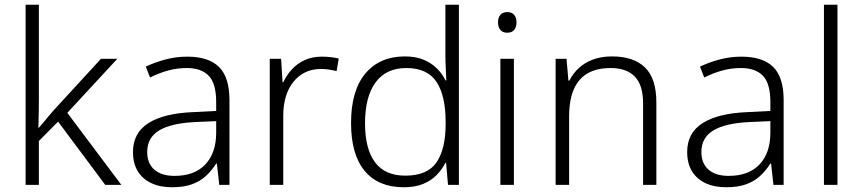

<svg xmlns="http://www.w3.org/2000/svg" viewBox="-20 -780 3641 810"><path d="M144 -374Q144 -342 143.5 -307.5Q143 -273 142 -240H143Q152 -250 162.5 -262.5Q173 -275 183.5 -288Q194 -301 204 -312L406 -532H475L264 -304L492 0H424L225 -267L144 -185V0H88V-760H144Z M770 -541Q860 -541 904 -497.5Q948 -454 948 -358V0H905L895 -90H892Q873 -60 848.5 -37.5Q824 -15 789.5 -2.5Q755 10 706 10Q655 10 618 -7.5Q581 -25 561 -58Q541 -91 541 -139Q541 -219 606 -260.5Q671 -302 795 -307L892 -312V-349Q892 -428 860.5 -460.5Q829 -493 768 -493Q727 -493 689 -482.5Q651 -472 613 -453L595 -499Q633 -517 677.5 -529Q722 -541 770 -541ZM802 -265Q701 -260 651 -229.5Q601 -199 601 -139Q601 -90 631.5 -64Q662 -38 716 -38Q800 -38 845.5 -85.5Q891 -133 892 -217V-269Z M1337 -541Q1356 -541 1374.5 -539Q1393 -537 1409 -533L1400 -480Q1384 -484 1368 -486.5Q1352 -489 1334 -489Q1297 -489 1268 -475Q1239 -461 1218 -435Q1197 -409 1186 -373Q1175 -337 1175 -292V0H1118V-532H1166L1172 -433H1175Q1189 -463 1211.5 -487.5Q1234 -512 1265.5 -526.5Q1297 -541 1337 -541Z M1683 10Q1576 10 1518.5 -59Q1461 -128 1461 -261Q1461 -398 1521.5 -470Q1582 -542 1688 -542Q1733 -542 1766 -528.5Q1799 -515 1822.5 -492Q1846 -469 1859 -441H1863Q1862 -464 1860.5 -493Q1859 -522 1859 -545V-760H1916V0H1870L1862 -93H1859Q1845 -65 1822 -41.5Q1799 -18 1765 -4Q1731 10 1683 10ZM1690 -39Q1783 -39 1821.5 -95Q1860 -151 1860 -257V-266Q1860 -376 1821.5 -434.5Q1783 -493 1694 -493Q1609 -493 1564.5 -432.5Q1520 -372 1520 -260Q1520 -152 1562 -95.5Q1604 -39 1690 -39Z M2148 -532V0H2091V-532ZM2120 -729Q2139 -729 2149 -717.5Q2159 -706 2159 -686Q2159 -665 2149 -653.5Q2139 -642 2120 -642Q2101 -642 2091 -653.5Q2081 -665 2081 -686Q2081 -706 2091 -717.5Q2101 -729 2120 -729Z M2562 -542Q2653 -542 2701 -495.5Q2749 -449 2749 -348V0H2693V-344Q2693 -421 2658 -457Q2623 -493 2556 -493Q2468 -493 2424.5 -442Q2381 -391 2381 -290V0H2324V-532H2370L2378 -440H2382Q2397 -470 2422 -493Q2447 -516 2482 -529Q2517 -542 2562 -542Z M3108 -541Q3198 -541 3242 -497.5Q3286 -454 3286 -358V0H3243L3233 -90H3230Q3211 -60 3186.5 -37.5Q3162 -15 3127.5 -2.5Q3093 10 3044 10Q2993 10 2956 -7.5Q2919 -25 2899 -58Q2879 -91 2879 -139Q2879 -219 2944 -260.5Q3009 -302 3133 -307L3230 -312V-349Q3230 -428 3198.5 -460.5Q3167 -493 3106 -493Q3065 -493 3027 -482.5Q2989 -472 2951 -453L2933 -499Q2971 -517 3015.5 -529Q3060 -541 3108 -541ZM3140 -265Q3039 -260 2989 -229.5Q2939 -199 2939 -139Q2939 -90 2969.5 -64Q3000 -38 3054 -38Q3138 -38 3183.5 -85.5Q3229 -133 3230 -217V-269Z M3513 0H3456V-760H3513Z"/></svg>

Font: Noto Sans Khmer Light
Style: Regular
Weight: 300
Version: Version 2.003